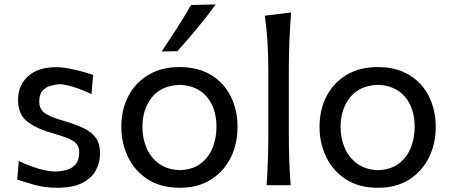

<svg xmlns="http://www.w3.org/2000/svg" viewBox="-20 -846 2061 877"><path d="M241.7 11.7Q183.6 11.7 137 -1.7Q90.3 -15.1 58.6 -25.9L65.9 -110.8Q109.9 -89.4 154.8 -75.9Q199.7 -62.5 236.8 -62.5Q265.1 -64 289.1 -71.5Q313 -79.1 327.4 -97.9Q341.8 -116.7 341.8 -151.9Q341.8 -175.3 329.1 -189.7Q316.4 -204.1 287.1 -215.6Q257.8 -227.1 207.5 -241.2Q143.6 -259.8 103 -292.2Q62.5 -324.7 62.5 -389.6Q62.5 -456.5 108.2 -497.8Q153.8 -539.1 235.8 -539.1Q264.2 -539.1 295.7 -533Q327.1 -526.9 356.2 -518.8Q385.3 -510.7 405.3 -503.9L397.9 -416Q350.1 -439 310.5 -450.2Q271 -461.4 252 -461.4Q233.9 -460.4 212.2 -454.6Q190.4 -448.7 174.8 -432.1Q159.2 -415.5 159.2 -382.3Q159.2 -348.1 184.1 -329.8Q209 -311.5 269.5 -294.4Q322.8 -278.8 360.1 -261.5Q397.5 -244.1 417.2 -217Q437 -189.9 437 -145Q437 -101.6 416.7 -65.9Q396.5 -30.3 353.5 -9.3Q310.5 11.7 241.7 11.7Z M801.8 11.7Q713.9 11.7 654.3 -27.1Q594.7 -65.9 564.5 -129.4Q534.2 -192.9 534.2 -266.1Q534.2 -345.2 566.4 -407Q598.6 -468.8 658.2 -504.2Q717.8 -539.6 800.3 -539.6Q885.3 -539.6 944.3 -503.4Q1003.4 -467.3 1034.2 -405.3Q1064.9 -343.3 1064.9 -266.1Q1064.9 -188 1033.2 -125Q1001.5 -62 942.4 -25.1Q883.3 11.7 801.8 11.7ZM801.8 -68.8Q858.9 -70.8 895.8 -98.4Q932.6 -126 950.7 -170.2Q968.8 -214.4 968.8 -266.1Q968.8 -351.1 925.3 -403.1Q881.8 -455.1 801.8 -458.5Q716.8 -455.6 673.6 -401.1Q630.4 -346.7 630.4 -266.1Q630.4 -215.3 649.2 -170.9Q668 -126.5 706.1 -98.6Q744.1 -70.8 801.8 -68.8ZM718.3 -610.8Q754.4 -664.6 788.3 -717.3Q822.3 -770 852.5 -823.2L965.3 -825.7Q925.8 -771 881.3 -717.8Q836.9 -664.6 790.5 -612.3Z M1197.8 0Q1201.7 -58.1 1203.6 -112.3Q1205.6 -166.5 1205.6 -231.9V-523.9Q1205.6 -590.3 1201.9 -652.3Q1198.2 -714.4 1189.5 -774.4L1309.6 -789.1Q1304.7 -725.1 1302 -659.7Q1299.3 -594.2 1299.3 -523.9V-231.9Q1299.3 -166.5 1301.3 -112.3Q1303.2 -58.1 1307.6 0Z M1707 11.7Q1619.1 11.7 1559.6 -27.1Q1500 -65.9 1469.7 -129.4Q1439.5 -192.9 1439.5 -266.1Q1439.5 -345.2 1471.7 -407Q1503.9 -468.8 1563.5 -504.2Q1623 -539.6 1705.6 -539.6Q1790.5 -539.6 1849.6 -503.4Q1908.7 -467.3 1939.5 -405.3Q1970.2 -343.3 1970.2 -266.1Q1970.2 -188 1938.5 -125Q1906.7 -62 1847.7 -25.1Q1788.6 11.7 1707 11.7ZM1707 -68.8Q1764.2 -70.8 1801 -98.4Q1837.9 -126 1856 -170.2Q1874 -214.4 1874 -266.1Q1874 -351.1 1830.6 -403.1Q1787.1 -455.1 1707 -458.5Q1622.1 -455.6 1578.9 -401.1Q1535.6 -346.7 1535.6 -266.1Q1535.6 -215.3 1554.4 -170.9Q1573.2 -126.5 1611.3 -98.6Q1649.4 -70.8 1707 -68.8Z"/></svg>

Font: Pinar-DS2-FD Medium
Style: Regular
Weight: 500
Designer: Amin Abedi
Version: Version 3.000